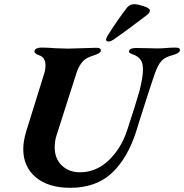

<svg xmlns="http://www.w3.org/2000/svg" viewBox="-20 -882 879 916"><path d="M91 -171Q91 -208 105 -255L193 -538Q197 -553 197 -569Q197 -609 167 -618Q141 -627 145 -640Q146 -647 155.5 -651Q165 -655 177 -655Q209 -655 242 -652Q286 -650 304 -650Q321 -650 371 -652Q419 -654 439 -654Q464 -654 461 -639Q459 -632 450 -627Q441 -622 425 -617Q410 -612 406 -610Q364 -594 344 -531L250 -237Q241 -210 241 -179Q241 -125 275 -92.5Q309 -60 361 -60Q439 -60 499 -117.5Q559 -175 587 -262Q628 -386 646 -450Q662 -515 662 -550Q662 -577 654 -591.5Q646 -606 630 -615Q626 -618 615 -622Q604 -626 599 -629.5Q594 -633 596 -639Q599 -653 629 -653L688 -652Q701 -651 730 -651Q749 -651 773 -653Q797 -655 817 -655Q842 -655 838 -640Q834 -627 804 -619Q768 -610 751 -592Q734 -574 718 -529Q700 -477 679 -411Q658 -345 647 -311Q644 -301 630 -256Q589 -127 513.5 -56.5Q438 14 315 14Q211 14 151 -36Q91 -86 91 -171ZM486 -692V-694Q486 -699 494 -713Q548 -798 588 -848Q601 -862 621 -862Q636 -862 665.5 -852.5Q695 -843 695 -832Q695 -825 691 -820Q687 -815 678 -808Q573 -728 523 -694Q508 -684 498 -684Q486 -684 486 -692Z"/></svg>

Font: EB Garamond
Style: Bold Italic
Weight: 700
Italic angle: -17.2°
Designer: Georg Duffner and Octavio Pardo
Foundry: Georg Duffner
Version: Version 1.000